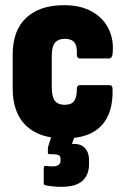

<svg xmlns="http://www.w3.org/2000/svg" viewBox="-20 -527 485 742"><path d="M229 8Q132 8 80.5 -41.5Q29 -91 29 -186V-316Q29 -409 81 -458Q133 -507 228 -507Q291 -507 335 -482.5Q379 -458 400 -415Q421 -372 415 -318Q413 -301 401 -301H290Q277 -301 277 -315Q279 -349 267.5 -363Q256 -377 231 -377Q205 -377 192.5 -362Q180 -347 180 -310V-192Q180 -153 192 -137.5Q204 -122 230 -122Q256 -122 266.5 -136.5Q277 -151 277 -183Q277 -198 289 -198H402Q415 -198 415 -184Q418 -90 371.5 -41Q325 8 229 8ZM217 195Q200 195 185 193.5Q170 192 159 190Q153 188 151 186.5Q149 185 149 180V123Q149 113 158 114Q163 115 169.5 115.5Q176 116 183 116Q199 116 206.5 110Q214 104 214 95V88Q214 76 206.5 72.5Q199 69 185 69H172Q165 69 165 63Q165 58 165 51Q165 44 166 40L192 -42Q196 -51 205 -51H273Q287 -51 282 -38L258 29H266Q294 29 309 46Q324 63 324 90V109Q324 148 299 171.5Q274 195 217 195Z"/></svg>

Font: Sofia Sans Condensed Black
Style: Regular
Weight: 900
Designer: Botio Nikoltchev, Ani Petrova
Foundry: lettersoup
Version: Version 4.101